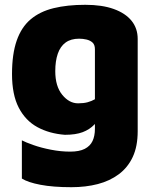

<svg xmlns="http://www.w3.org/2000/svg" viewBox="-20 -546 643 799"><path d="M250 15Q185 10 135.5 -17Q86 -44 58 -98Q30 -152 30 -238Q30 -321 49.5 -377Q69 -433 107.5 -465.5Q146 -498 203 -512Q260 -526 335 -526Q405 -526 453.5 -508.5Q502 -491 527.5 -459.5Q553 -428 553 -384V0Q553 63 532.5 107Q512 151 474.5 179Q437 207 387 220Q337 233 277 233Q201 233 148.5 223Q96 213 71 197V38Q86 46 118.5 57.5Q151 69 192 77Q233 85 272 85Q310 85 332.5 73.5Q355 62 365 41Q375 20 375 -10V-95L407 -76Q392 -48 372.5 -27.5Q353 -7 324 4Q295 15 250 15ZM305 -116Q328 -116 344.5 -120.5Q361 -125 375 -133V-341Q375 -360 365 -369Q355 -378 340 -381.5Q325 -385 309 -385Q275 -385 253 -369Q231 -353 220.5 -322.5Q210 -292 210 -250Q210 -187 239 -151.5Q268 -116 305 -116Z"/></svg>

Font: Maven Pro Black
Style: Regular
Weight: 900
Designer: Joe Prince
Foundry: Joe Prince
Version: Version 2.103